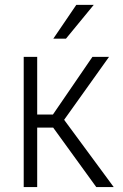

<svg xmlns="http://www.w3.org/2000/svg" viewBox="-20 -759 498 779"><path d="M195.8 -241.2H130.9V0H76.2V-528.3H130.9V-294.4H194.8L355 -528.3H422.4L240.2 -272.9L441.4 0H370.6ZM289.6 -739.3H360.4L247.6 -602.1H196.3Z"/></svg>

Font: MAUL Condensed Light
Style: Light
Weight: 300
Designer: MAUL
Version: Version 2.137; 2017; ttfautohint (v1.8.3)